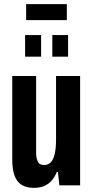

<svg xmlns="http://www.w3.org/2000/svg" viewBox="-20 -893 448 925"><path d="M144 12Q89 12 64 -21Q39 -54 39 -124V-527H154V-157Q154 -144 156 -133.5Q158 -123 162 -114.5Q166 -106 174 -102Q182 -98 193 -98Q212 -98 225 -111.5Q238 -125 244 -153Q250 -181 250 -221V-527H366V0H266L259 -65H254Q243 -38 227 -21Q211 -4 190.5 4Q170 12 144 12ZM101 -620V-724H178V-620ZM232 -620V-724H308V-620ZM106 -796V-873H302V-796Z"/></svg>

Font: Archivo ExtraCondensed
Style: Bold
Weight: 700
Width: 2
Designer: Hector Gatti
Foundry: Omnibus-Type
Version: Version 2.001